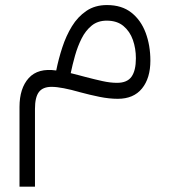

<svg xmlns="http://www.w3.org/2000/svg" viewBox="-20 -378 662 745"><path d="M395 -358.4Q452.6 -358.4 489.7 -329.1Q526.9 -299.8 545.2 -250.7Q563.5 -201.7 563.5 -142.6Q563.5 -74.7 531 -34.7Q498.5 5.4 437 5.4Q403.8 5.4 366.2 -2.2Q328.6 -9.8 289.1 -20.5Q255.4 -30.3 227.5 -35.6Q199.7 -41 180.2 -41Q146 -41 130.9 -20.8Q115.7 -0.5 115.7 44.4V346.2H55.7V37.1Q55.7 -35.6 91.6 -75.2Q127.4 -114.7 198.2 -104.5Q207 -148.9 221.7 -193.8Q236.3 -238.8 259 -275.9Q281.7 -313 315.2 -335.7Q348.6 -358.4 395 -358.4ZM394 -297.9Q359.4 -297.9 335.7 -278.6Q312 -259.3 296.6 -228.5Q281.2 -197.8 271.2 -162.4Q261.2 -127 254.4 -94.2Q267.6 -90.8 283.2 -86.9Q298.8 -83 312.5 -79.1Q348.1 -69.8 378.2 -63.2Q408.2 -56.6 434.1 -56.6Q473.6 -56.6 490.5 -80.6Q507.3 -104.5 507.3 -151.9Q507.3 -189.9 495.6 -223.1Q483.9 -256.3 459 -277.1Q434.1 -297.9 394 -297.9Z"/></svg>

Font: Estedad-FD Light
Style: Regular
Weight: 300
Designer: Amin Abedi
Version: Version 7.3